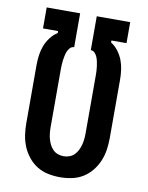

<svg xmlns="http://www.w3.org/2000/svg" viewBox="-84 -796 668 865"><g transform="rotate(10 250.0 -363.5)"><path d="M250 8Q223 8 196 2.5Q169 -3 146 -17Q123 -31 105.5 -52.5Q88 -74 77.5 -99Q67 -124 63 -151Q59 -178 59 -205V-471Q59 -494 62 -516.5Q65 -539 73 -560Q81 -581 95 -599.5Q109 -618 128 -630V-639H59V-735H212V-580Q201 -580 193.5 -572Q186 -564 182 -554Q178 -544 176 -534Q174 -524 172.5 -513.5Q171 -503 170.5 -492.5Q170 -482 170 -471V-205Q170 -192 171.5 -178.5Q173 -165 176.5 -152.5Q180 -140 186 -128Q192 -116 201.5 -106.5Q211 -97 224 -92.5Q237 -88 250 -88Q263 -88 276 -92.5Q289 -97 298.5 -106.5Q308 -116 314 -128Q320 -140 323.5 -152.5Q327 -165 328.5 -178.5Q330 -192 330 -205V-471Q330 -482 329.5 -492.5Q329 -503 327.5 -513.5Q326 -524 324 -534Q322 -544 318 -554Q314 -564 306.5 -572Q299 -580 288 -580V-735H441V-639H372V-630Q391 -618 405 -599.5Q419 -581 427 -560Q435 -539 438 -516.5Q441 -494 441 -471V-205Q441 -178 437 -151Q433 -124 422.5 -99Q412 -74 394.5 -52.5Q377 -31 354 -17Q331 -3 304 2.5Q277 8 250 8Z"/></g></svg>

Font: Iosevka Term
Style: Bold
Weight: 700
Monospace: yes
Designer: Belleve Invis
Foundry: Belleve Invis
Version: Version 30.0.1